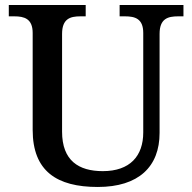

<svg xmlns="http://www.w3.org/2000/svg" viewBox="-20 -734 765 764"><path d="M369 10C532 10 615 -71 615 -205V-599C615 -660 648 -669 689 -669H710V-714H456V-669H477C517 -669 550 -660 550 -603V-207C550 -113 497 -53 389 -53C293 -53 227 -95 227 -210V-599C227 -660 260 -669 300 -669H321V-714H15V-669H37C76 -669 110 -660 110 -603V-217C110 -53 206 10 369 10Z"/></svg>

Font: Noto Serif Thai Medium
Style: Regular
Weight: 500
Designer: Monotype Design Team
Foundry: Monotype Imaging Inc.
Version: Version 1.901;PS 001.901;hotconv 1.0.88;makeotf.lib2.5.64775